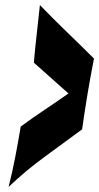

<svg xmlns="http://www.w3.org/2000/svg" viewBox="-20 -741 392 760"><path d="M14 -1Q29 -60 40.5 -120Q52 -180 62 -240Q108 -274 156 -306Q204 -338 251 -371Q217 -401 182.5 -432Q148 -463 114 -493Q119 -551 125.5 -607Q132 -663 138 -721Q190 -667 244 -615Q298 -563 352 -509Q338 -438 326.5 -369Q315 -300 305 -229Q231 -174 156.5 -120Q82 -66 14 -1Z"/></svg>

Font: Bangers
Style: Regular
Weight: 400
Designer: vernon adams
Foundry: Vernon Adams
Version: Version 2.000